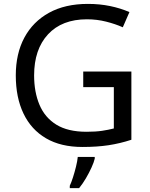

<svg xmlns="http://www.w3.org/2000/svg" viewBox="-20 -744 768 985"><path d="M407 -377H654V-27Q596 -8 537 1Q478 10 403 10Q292 10 216 -34.5Q140 -79 100.5 -161.5Q61 -244 61 -357Q61 -469 105 -551Q149 -633 231.5 -678.5Q314 -724 431 -724Q491 -724 544.5 -713Q598 -702 644 -682L610 -604Q572 -621 524.5 -633Q477 -645 426 -645Q298 -645 226.5 -568Q155 -491 155 -357Q155 -272 182.5 -206.5Q210 -141 269 -104.5Q328 -68 424 -68Q471 -68 504 -73Q537 -78 564 -85V-297H407ZM466 70Q462 88 449.5 115.5Q437 143 420.5 171Q404 199 386 221H338V209Q346 192 354.5 165.5Q363 139 370 110.5Q377 82 379 61H466Z"/></svg>

Font: Noto Sans Inscriptional Pahlavi
Style: Regular
Weight: 400
Designer: Monotype Design Team
Foundry: Monotype Imaging Inc.
Version: Version 2.003; ttfautohint (v1.8.4.7-5d5b)